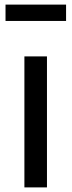

<svg xmlns="http://www.w3.org/2000/svg" viewBox="-20 -814 311 834"><path d="M267 -723V-794H4V-723ZM184 -569H86V0H184Z"/></svg>

Font: Glow Sans SC Condensed Medium
Style: Regular
Weight: 600
Width: 3
Designer: Ryoko NISHIZUKA (kana, bopomofo & ideographs); Paul D. Hunt (Latin, Greek & Cyrillic); Sandoll Communications, Soo-young
Version: Version 0.93